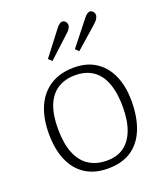

<svg xmlns="http://www.w3.org/2000/svg" viewBox="-140 -847 823 956"><g transform="rotate(-20 271.0 -369.0)"><path d="M268 14Q197 14 148 -18Q99 -50 74 -109Q49 -168 49 -249Q49 -332 75.5 -392Q102 -452 153.5 -484.5Q205 -517 279 -517Q347 -517 394.5 -485.5Q442 -454 467 -397Q492 -340 492 -262Q492 -176 466.5 -113.5Q441 -51 391.5 -18.5Q342 14 268 14ZM277 -25Q330 -25 366 -50.5Q402 -76 421.5 -126Q441 -176 441 -249Q441 -307 430 -350Q419 -393 397.5 -421.5Q376 -450 344.5 -464.5Q313 -479 271 -479Q217 -479 178.5 -454.5Q140 -430 120 -381Q100 -332 100 -258Q100 -180 120.5 -128.5Q141 -77 180.5 -51Q220 -25 277 -25ZM332 -584 315 -601 417 -730Q426 -741 433.5 -746.5Q441 -752 448 -752Q455 -752 460 -748.5Q465 -745 468.5 -739Q472 -733 472 -726Q472 -717 465.5 -706Q459 -695 439 -678ZM190 -584 172 -601 271 -730Q280 -741 287.5 -746.5Q295 -752 302 -752Q309 -752 314 -748.5Q319 -745 322.5 -739Q326 -733 326 -726Q326 -717 319.5 -706.5Q313 -696 293 -679Z"/></g></svg>

Font: Literata 18pt ExtraLight
Style: Regular
Weight: 250
Designer: Latin by Veronika Burian and Jose Scaglione. Greek by Irene Vlachou. Cyrillic by Vera Evstafieva.
Foundry: TypeTogether
Version: Version 3.103;gftools[0.9.29]